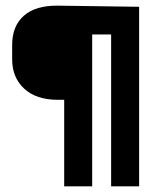

<svg xmlns="http://www.w3.org/2000/svg" viewBox="-20 -659 584 679"><path d="M373 0V-537H306V0H207V-306H185Q108 -306 65.5 -345.5Q23 -385 23 -449V-500Q23 -567 64.5 -603.5Q106 -640 185 -639L472 -635V0Z"/></svg>

Font: Gemunu Libre
Style: Bold
Weight: 700
Designer: Puspanada Ekanayake, Sola Matas, Pathum Egodawatta, Kosala Senevirathne
Foundry: mooniak
Version: Version 1.100